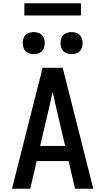

<svg xmlns="http://www.w3.org/2000/svg" viewBox="-20 -1147 640 1167"><path d="M53 0 239 -735H361L547 0H436L397 -168H203L164 0ZM224 -260H376L322 -490Q317 -515 311 -539.5Q305 -564 300 -588Q295 -564 289 -539.5Q283 -515 278 -490ZM415 -818Q402 -818 388.5 -822Q375 -826 365.5 -835.5Q356 -845 352 -858.5Q348 -872 348 -885Q348 -898 352 -911.5Q356 -925 365.5 -934.5Q375 -944 388.5 -948Q402 -952 415 -952Q428 -952 441.5 -948Q455 -944 464.5 -934.5Q474 -925 478 -911.5Q482 -898 482 -885Q482 -872 478 -858.5Q474 -845 464.5 -835.5Q455 -826 441.5 -822Q428 -818 415 -818ZM185 -818Q172 -818 158.5 -822Q145 -826 135.5 -835.5Q126 -845 122 -858.5Q118 -872 118 -885Q118 -898 122 -911.5Q126 -925 135.5 -934.5Q145 -944 158.5 -948Q172 -952 185 -952Q198 -952 211.5 -948Q225 -944 234.5 -934.5Q244 -925 248 -911.5Q252 -898 252 -885Q252 -872 248 -858.5Q244 -845 234.5 -835.5Q225 -826 211.5 -822Q198 -818 185 -818ZM128 -1053V-1127H472V-1053Z"/></svg>

Font: Iosevka Aile Semibold
Style: Regular
Weight: 600
Designer: Belleve Invis
Foundry: Belleve Invis
Version: Version 31.1.0; ttfautohint (v1.8.4)